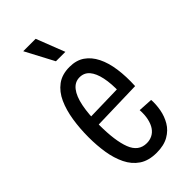

<svg xmlns="http://www.w3.org/2000/svg" viewBox="-235 -795 864 864"><g transform="rotate(-45 197.0 -363.0)"><path d="M210 11Q159 11 126.5 -11Q94 -33 75.5 -71Q57 -109 49.5 -156Q42 -203 42 -255Q42 -311 50 -362Q58 -413 76 -453Q94 -493 125.5 -516.5Q157 -540 205 -540Q248 -540 277 -520Q306 -500 324 -464Q342 -428 349 -378.5Q356 -329 353 -270L94 -263V-313L304 -318L284 -298Q286 -353 277.5 -393Q269 -433 251 -454Q233 -475 204 -475Q174 -475 154 -449.5Q134 -424 124.5 -376Q115 -328 115 -260Q115 -160 136 -105.5Q157 -51 209 -51Q228 -51 244 -59Q260 -67 271 -83Q282 -99 287.5 -123.5Q293 -148 291 -179L360 -175Q362 -145 356 -112.5Q350 -80 333.5 -52Q317 -24 286.5 -6.5Q256 11 210 11ZM180 -601 108 -737H187L240 -601Z"/></g></svg>

Font: Bricolage Grotesque 24pt Condensed Light
Style: Regular
Weight: 300
Width: 3
Designer: Mathieu Triay
Foundry: Atelier Triay
Version: Version 1.001;gftools[0.9.33.dev8+g029e19f]